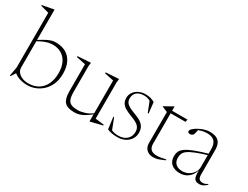

<svg xmlns="http://www.w3.org/2000/svg" viewBox="-80 -1238 2294 1773"><g transform="rotate(30 1067.5 -352.0)"><path d="M85 -48 108.5 -50 66 15 58.5 13 75.5 -83.5V-666Q69 -668 55.5 -671.8Q42 -675.5 24.2 -680Q6.5 -684.5 -13 -690V-697.5L107.5 -720.5H111.5V-665V-102.5Q111.5 -77.5 127.2 -56.2Q143 -35 172 -22Q201 -9 239.5 -9Q302 -9 346.2 -36.2Q390.5 -63.5 414 -113.5Q437.5 -163.5 437.5 -231Q437.5 -295 415.8 -340Q394 -385 354.5 -408.8Q315 -432.5 262 -432.5Q236 -432.5 209.8 -426Q183.5 -419.5 152.8 -405.2Q122 -391 84 -366L82 -379.5Q125 -406.5 154.8 -423.5Q184.5 -440.5 205 -449.2Q225.5 -458 241.8 -461.2Q258 -464.5 274 -464.5Q338.5 -464.5 383.5 -438.8Q428.5 -413 452 -364.2Q475.5 -315.5 475.5 -246Q475.5 -183.5 455.5 -135.8Q435.5 -88 401.5 -55.5Q367.5 -23 325.5 -6.5Q283.5 10 239.5 10Q207 10 177.2 3.2Q147.5 -3.5 123.8 -16.5Q100 -29.5 85 -48Z M643.5 -153Q643.5 -102.5 654 -74Q664.5 -45.5 690.2 -34.5Q716 -23.5 760.5 -23.5Q792 -23.5 832.5 -36Q873 -48.5 912 -78.5L918.5 -72.5Q886 -46 860.8 -29.5Q835.5 -13 815 -4.5Q794.5 4 776.5 7Q758.5 10 740 10Q667.5 10 637.2 -23.5Q607 -57 607 -133.5V-424L509.5 -444.5V-454.5L648 -463.5L643.5 -425ZM907 12V-69.5V-424L809.5 -444.5V-454.5L948.5 -463.5L943.5 -425V-38.5Q948 -38 959.8 -36.5Q971.5 -35 986.5 -33.2Q1001.5 -31.5 1015 -29.8Q1028.5 -28 1036.5 -27V-19L911.5 12Z M1230.5 -464.5Q1260.5 -464.5 1283.8 -458.5Q1307 -452.5 1330.5 -439L1343.5 -323H1334.5L1288.5 -440L1312 -415.5Q1290 -434 1270.2 -440.8Q1250.5 -447.5 1227.5 -447.5Q1174 -447.5 1147.8 -422.8Q1121.5 -398 1121.5 -359Q1121.5 -332.5 1134.5 -314.5Q1147.5 -296.5 1172.5 -283.5Q1197.5 -270.5 1233.5 -257.5Q1260.5 -247.5 1283 -236.2Q1305.5 -225 1321.5 -210Q1337.5 -195 1346.5 -174.2Q1355.5 -153.5 1355.5 -124.5Q1355.5 -86 1335.5 -55.5Q1315.5 -25 1280.5 -7.5Q1245.5 10 1200.5 10Q1168.5 10 1141.5 5Q1114.5 0 1092.5 -9.5L1076 -135.5H1084.5L1132.5 -10.5L1108.5 -32Q1119 -24.5 1133 -18.8Q1147 -13 1164.2 -9.8Q1181.5 -6.5 1201.5 -6.5Q1258.5 -6.5 1291.2 -36.8Q1324 -67 1324 -116Q1324 -139 1316 -155.2Q1308 -171.5 1293 -183.5Q1278 -195.5 1256.5 -205.5Q1235 -215.5 1208 -225.5Q1172 -239 1146 -254.5Q1120 -270 1106.2 -292Q1092.5 -314 1092.5 -347Q1092.5 -381 1111.2 -407.5Q1130 -434 1161.5 -449.2Q1193 -464.5 1230.5 -464.5Z M1518.5 -103.5Q1518.5 -64.5 1538.2 -44.5Q1558 -24.5 1601.5 -24.5Q1622.5 -24.5 1645 -28Q1667.5 -31.5 1697 -38.5V-29Q1661 -13.5 1641.5 -6.2Q1622 1 1608.5 3.2Q1595 5.5 1578 5.5Q1553 5.5 1531 -5Q1509 -15.5 1495.8 -37Q1482.5 -58.5 1482.5 -91.5V-420L1424.5 -444.5V-449Q1436 -455 1445.2 -460Q1454.5 -465 1462.5 -469.5Q1470.5 -474 1478.2 -478.5Q1486 -483 1494.8 -487.8Q1503.5 -492.5 1515 -499H1518.5V-438ZM1497 -427.5V-454.5H1682.5L1676.5 -427.5Z M2027 -285V-270Q1943.5 -245.5 1894 -225.2Q1844.5 -205 1820.2 -186.8Q1796 -168.5 1788.5 -148.8Q1781 -129 1781 -106Q1781 -64 1806.8 -40.8Q1832.5 -17.5 1877 -17.5Q1912.5 -17.5 1942.5 -34.2Q1972.5 -51 1990.5 -78.2Q2008.5 -105.5 2008.5 -136.5V-331Q2008.5 -380.5 1984.2 -408.8Q1960 -437 1902 -437Q1877.5 -437 1849.5 -430Q1821.5 -423 1785 -407L1815.5 -423Q1813 -407 1810.2 -394.5Q1807.5 -382 1804.5 -373.8Q1801.5 -365.5 1797 -361Q1792 -356 1783.8 -353Q1775.5 -350 1767 -350Q1756 -350 1749.8 -355.2Q1743.5 -360.5 1743.5 -368Q1743.5 -381.5 1761 -397.5Q1778.5 -413.5 1805.2 -428Q1832 -442.5 1861.8 -451.8Q1891.5 -461 1916.5 -461Q1966 -461 1993.8 -446.2Q2021.5 -431.5 2033 -404.2Q2044.5 -377 2044.5 -340V-76.5Q2044.5 -54.5 2050.5 -41.8Q2056.5 -29 2067.5 -23.8Q2078.5 -18.5 2092.5 -18.5Q2106.5 -18.5 2118.5 -22.2Q2130.5 -26 2148 -37.5V-28Q2130 -10.5 2112.2 -1.5Q2094.5 7.5 2074 7.5Q2048.5 7.5 2033.2 -1.8Q2018 -11 2012 -37Q2006 -63 2008.5 -113L2011.5 -114Q2000.5 -71 1979 -43.8Q1957.5 -16.5 1928.8 -3.2Q1900 10 1866 10Q1810.5 10 1776.5 -18.2Q1742.5 -46.5 1742.5 -102Q1742.5 -128 1751.8 -150Q1761 -172 1789.5 -193Q1818 -214 1875 -236.2Q1932 -258.5 2027 -285Z"/></g></svg>

Font: Newsreader 36pt ExtraLight
Style: Regular
Weight: 250
Designer: Hugues Gentile
Foundry: Production Type
Version: Version 1.003